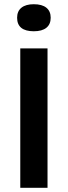

<svg xmlns="http://www.w3.org/2000/svg" viewBox="-20 -889 321 909"><path d="M76 0V-660H205V0ZM140 -741Q101 -741 81 -757Q61 -773 61 -805Q61 -836 81.5 -852.5Q102 -869 140 -869Q179 -869 199.5 -852.5Q220 -836 220 -805Q220 -774 199.5 -757.5Q179 -741 140 -741Z"/></svg>

Font: Bricolage Grotesque 17pt SemiBold
Style: Regular
Weight: 600
Version: Version 1.001;gftools[0.9.33.dev8+g029e19f]